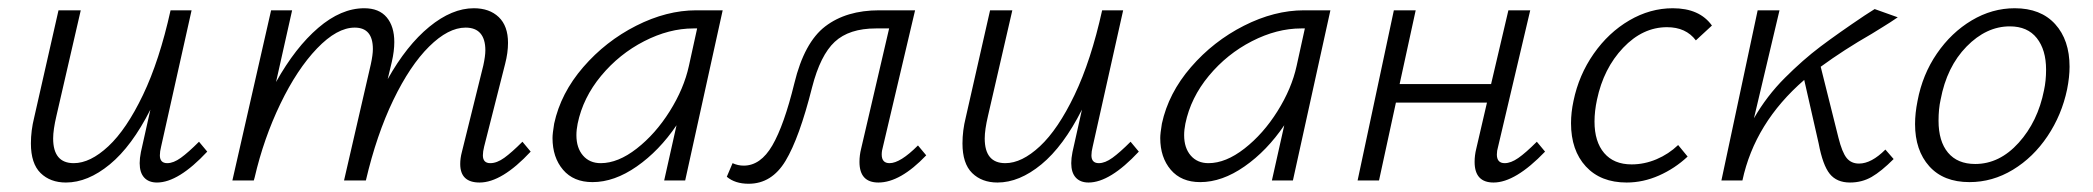

<svg xmlns="http://www.w3.org/2000/svg" viewBox="-20 -438 5080 466"><path d="M483 -70Q413 5 361 5Q341 5 330 -7Q319 -19 319 -42Q319 -54 322 -69L345 -172Q300 -83 246.5 -39Q193 5 140 5Q102 5 78.5 -18Q55 -41 55 -90Q55 -121 63 -153L122 -413H176L117 -157Q109 -123 109 -102Q109 -42 159 -42Q199 -42 243 -83Q287 -124 327 -207.5Q367 -291 394 -413H445L371 -82Q368 -70 368 -61Q368 -42 386 -42Q401 -42 419 -55Q437 -68 463 -94Z M1268 -70Q1198 5 1144 5Q1097 5 1097 -40Q1097 -54 1101 -69L1153 -279Q1158 -302 1158 -316Q1158 -343 1146 -357Q1134 -371 1110 -371Q1068 -371 1021.5 -325Q975 -279 934.5 -195Q894 -111 868 0H815L880 -282Q885 -305 885 -319Q885 -371 841 -371Q798 -371 749.5 -320.5Q701 -270 660.5 -186Q620 -102 598 -7L596 0H544L638 -413H689L650 -239Q697 -323 752.5 -370.5Q808 -418 864 -418Q900 -418 918.5 -396Q937 -374 937 -336Q937 -314 931 -288L921 -246Q967 -328 1022 -373Q1077 -418 1130 -418Q1168 -418 1190.5 -396.5Q1213 -375 1213 -334Q1213 -310 1206 -283L1155 -82Q1152 -70 1152 -61Q1152 -42 1170 -42Q1186 -42 1204 -55Q1222 -68 1248 -94Z M1734 -413 1643 0H1592L1622 -134Q1580 -72 1525.5 -34Q1471 4 1418 4Q1372 4 1346.5 -26Q1321 -56 1321 -103Q1321 -114 1325 -138Q1341 -212 1395.5 -275Q1450 -338 1524 -375.5Q1598 -413 1670 -413ZM1652 -278 1672 -369H1663Q1604 -369 1543.5 -338Q1483 -307 1439 -254Q1395 -201 1382 -138Q1379 -123 1379 -110Q1379 -79 1395 -60.5Q1411 -42 1438 -42Q1480 -42 1525.5 -77.5Q1571 -113 1605.5 -168Q1640 -223 1652 -278Z M2228 -61Q2165 5 2112 5Q2066 5 2066 -45Q2066 -61 2070 -77L2138 -369H2106Q2041 -369 2006 -336.5Q1971 -304 1951 -226Q1920 -103 1886.5 -47.5Q1853 8 1797 8Q1764 8 1744 -9L1758 -42Q1771 -36 1785 -36Q1826 -36 1854.5 -85Q1883 -134 1908 -236Q1932 -335 1983 -374Q2034 -413 2114 -413H2201L2123 -82Q2120 -72 2120 -63Q2120 -42 2139 -42Q2165 -42 2208 -85Z M2744 -70Q2674 5 2622 5Q2602 5 2591 -7Q2580 -19 2580 -42Q2580 -54 2583 -69L2606 -172Q2561 -83 2507.5 -39Q2454 5 2401 5Q2363 5 2339.5 -18Q2316 -41 2316 -90Q2316 -121 2324 -153L2383 -413H2437L2378 -157Q2370 -123 2370 -102Q2370 -42 2420 -42Q2460 -42 2504 -83Q2548 -124 2588 -207.5Q2628 -291 2655 -413H2706L2632 -82Q2629 -70 2629 -61Q2629 -42 2647 -42Q2662 -42 2680 -55Q2698 -68 2724 -94Z M3209 -413 3118 0H3067L3097 -134Q3055 -72 3000.5 -34Q2946 4 2893 4Q2847 4 2821.5 -26Q2796 -56 2796 -103Q2796 -114 2800 -138Q2816 -212 2870.5 -275Q2925 -338 2999 -375.5Q3073 -413 3145 -413ZM3127 -278 3147 -369H3138Q3079 -369 3018.5 -338Q2958 -307 2914 -254Q2870 -201 2857 -138Q2854 -123 2854 -110Q2854 -79 2870 -60.5Q2886 -42 2913 -42Q2955 -42 3000.5 -77.5Q3046 -113 3080.5 -168Q3115 -223 3127 -278Z M3730 -70Q3658 5 3605 5Q3559 5 3559 -45Q3559 -61 3563 -77L3589 -189H3368L3327 0H3275L3363 -413H3416L3377 -234H3599L3641 -413H3694L3616 -82Q3613 -72 3613 -63Q3613 -42 3632 -42Q3647 -42 3665 -54.5Q3683 -67 3710 -94Z M4026 -372Q3967 -372 3919.5 -322Q3872 -272 3856 -196Q3850 -168 3850 -143Q3850 -94 3873.5 -66.5Q3897 -39 3940 -39Q3971 -39 4000.5 -51.5Q4030 -64 4053 -86L4076 -58Q4045 -29 4006.5 -12Q3968 5 3928 5Q3865 5 3829 -34Q3793 -73 3793 -139Q3793 -165 3799 -193Q3812 -256 3848 -307.5Q3884 -359 3934.5 -388.5Q3985 -418 4040 -418Q4105 -418 4135 -376L4096 -340Q4072 -372 4026 -372Z M4556 -75 4576 -52Q4546 -22 4522.5 -8.5Q4499 5 4470 5Q4438 5 4421 -16Q4404 -37 4394 -90L4359 -244Q4239 -140 4209 0H4158L4246 -413H4299L4237 -151Q4268 -205 4312 -249Q4356 -293 4398.5 -325Q4441 -357 4505 -400Q4513 -405 4519 -409Q4525 -413 4530 -416L4586 -396Q4567 -383 4550.5 -373Q4534 -363 4523 -356Q4455 -317 4399 -276L4442 -104Q4451 -68 4462 -54.5Q4473 -41 4492 -41Q4522 -41 4556 -75Z M4628 -137Q4628 -163 4634 -193Q4646 -257 4681 -308Q4716 -359 4765.5 -388.5Q4815 -418 4870 -418Q4933 -418 4968 -379.5Q5003 -341 5003 -276Q5003 -251 4997 -221Q4984 -159 4949.5 -107.5Q4915 -56 4865.5 -26Q4816 4 4760 4Q4697 4 4662.5 -34.5Q4628 -73 4628 -137ZM4941 -219Q4946 -242 4946 -269Q4946 -317 4923.5 -345.5Q4901 -374 4858 -374Q4801 -374 4753 -325Q4705 -276 4690 -196Q4685 -174 4685 -145Q4685 -95 4708 -67.5Q4731 -40 4774 -40Q4833 -40 4879.5 -91.5Q4926 -143 4941 -219Z"/></svg>

Font: Ysabeau Semilight
Style: Italic
Weight: 300
Italic angle: -12°
Designer: Christian Thalmann (Catharsis Fonts)
Version: Version 0.003